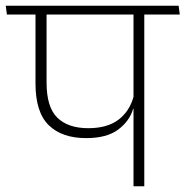

<svg xmlns="http://www.w3.org/2000/svg" viewBox="-38 -648 646 668"><path d="M464 -607.5H426.5V0H464ZM363.5 -597.5H587.5L583.5 -628H359ZM-14 -597.5H542.5L538.5 -628H-18ZM262 -167.5Q333.5 -167.5 373.2 -197.2Q413 -227 425.5 -270H430.5L427 -312.5Q412.5 -260 373.5 -231Q334.5 -202 269 -202Q199 -202 161.5 -238.5Q124 -275 124 -361V-607H85.5V-357.5Q85.5 -257.5 131.5 -212.5Q177.5 -167.5 262 -167.5Z"/></svg>

Font: Anek Devanagari ExtraLight
Style: Regular
Weight: 250
Designer: Kailash Malviya (Devanagari) & Yesha Goshar (Latin)
Foundry: Ek Type
Version: Version 1.003